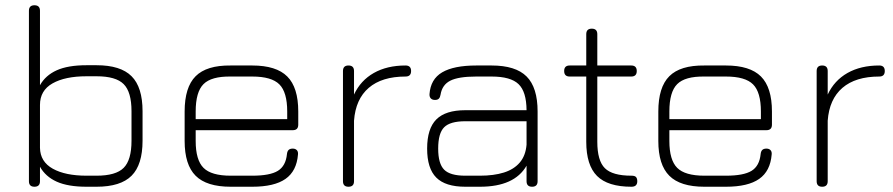

<svg xmlns="http://www.w3.org/2000/svg" viewBox="-20 -710 3395 730"><path d="M111 0Q90 0 90 -21V-669Q90 -690 111 -690Q132 -690 132 -669V-386Q153 -423.5 195.8 -442.8Q238.5 -462 309 -462H347Q438.5 -462 480.2 -420.2Q522 -378.5 522 -287V-175Q522 -83.5 480.2 -41.8Q438.5 0 347 0H309Q238.5 0 195.8 -19.2Q153 -38.5 132 -76V-21Q132 0 111 0ZM309 -42H347Q420.5 -42 450.2 -71.8Q480 -101.5 480 -175V-287Q480 -360.5 450.2 -390.2Q420.5 -420 347 -420H309Q227.5 -420 179.8 -393Q132 -366 132 -311V-148Q133 -95 180.8 -68.5Q228.5 -42 309 -42Z M724 -215V-174Q724 -101.5 753.8 -71.8Q783.5 -42 857 -42H939Q1006.5 -42 1036.5 -60.5Q1066.5 -79 1071 -124Q1072 -134.5 1077.2 -139.8Q1082.5 -145 1093 -145Q1103 -145 1108.5 -139.2Q1114 -133.5 1113 -123Q1108 -59.5 1065.5 -29.8Q1023 0 939 0H857Q765.5 0 723.8 -41.8Q682 -83.5 682 -174V-286Q682 -378.5 723.8 -420.2Q765.5 -462 857 -461H939Q1030.5 -461 1072.2 -419.2Q1114 -377.5 1114 -286V-236Q1114 -215 1093 -215ZM857 -419Q783.5 -420 753.8 -390.2Q724 -360.5 724 -286V-257H1072V-286Q1072 -359.5 1042.2 -389.2Q1012.5 -419 939 -419Z M1305 0Q1284 0 1284 -21V-440Q1284 -461 1305 -461Q1326 -461 1326 -440V-350.5Q1351 -404 1401.2 -432.5Q1451.5 -461 1522 -461Q1543 -461 1543 -440Q1543 -419 1522 -419Q1432 -419 1382 -376Q1332 -333 1326 -251V-21Q1326 0 1305 0Z M1749 0Q1673.5 0 1638.8 -34.8Q1604 -69.5 1604 -145Q1604 -221 1639 -256Q1674 -291 1749 -291H1982Q1981.5 -361.5 1951.5 -390.2Q1921.5 -419 1849 -419H1791Q1723 -419 1692 -403.2Q1661 -387.5 1655 -350Q1653.5 -340.5 1648.8 -335.2Q1644 -330 1634 -330Q1623.5 -330 1618 -335.8Q1612.5 -341.5 1613 -352Q1617 -409 1661.2 -435Q1705.5 -461 1791 -461H1849Q1940.5 -461 1982.2 -419.2Q2024 -377.5 2024 -286V-21Q2024 0 2003 0Q1982 0 1982 -21V-80Q1936 0 1805 0ZM1749 -42H1805Q1857.5 -42 1895.8 -54Q1934 -66 1956.2 -92Q1978.5 -118 1982 -160V-249H1749Q1691.5 -249 1668.8 -226.2Q1646 -203.5 1646 -145Q1646 -87.5 1668.8 -64.8Q1691.5 -42 1749 -42Z M2381 0Q2291 0 2250 -41Q2209 -82 2209 -171V-419H2146Q2125 -419 2125 -440Q2125 -461 2146 -461H2209V-580Q2209 -601 2230 -601Q2251 -601 2251 -580V-461H2380Q2401 -461 2401 -440Q2401 -419 2380 -419H2251V-171Q2251 -99 2279.8 -70.5Q2308.5 -42 2381 -42Q2394 -42 2398.5 -36.5Q2403 -31 2403 -21Q2403 0 2381 0Z M2525 -215V-174Q2525 -101.5 2554.8 -71.8Q2584.5 -42 2658 -42H2740Q2807.5 -42 2837.5 -60.5Q2867.5 -79 2872 -124Q2873 -134.5 2878.2 -139.8Q2883.5 -145 2894 -145Q2904 -145 2909.5 -139.2Q2915 -133.5 2914 -123Q2909 -59.5 2866.5 -29.8Q2824 0 2740 0H2658Q2566.5 0 2524.8 -41.8Q2483 -83.5 2483 -174V-286Q2483 -378.5 2524.8 -420.2Q2566.5 -462 2658 -461H2740Q2831.5 -461 2873.2 -419.2Q2915 -377.5 2915 -286V-236Q2915 -215 2894 -215ZM2658 -419Q2584.5 -420 2554.8 -390.2Q2525 -360.5 2525 -286V-257H2873V-286Q2873 -359.5 2843.2 -389.2Q2813.5 -419 2740 -419Z M3106 0Q3085 0 3085 -21V-440Q3085 -461 3106 -461Q3127 -461 3127 -440V-350.5Q3152 -404 3202.2 -432.5Q3252.5 -461 3323 -461Q3344 -461 3344 -440Q3344 -419 3323 -419Q3233 -419 3183 -376Q3133 -333 3127 -251V-21Q3127 0 3106 0Z"/></svg>

Font: Jura Light Light
Style: Regular
Weight: 300
Version: Version 5.106